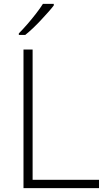

<svg xmlns="http://www.w3.org/2000/svg" viewBox="-20 -969 552 989"><path d="M101 0V-714H148V-43H490V0ZM257 -941Q245 -925 227.5 -905.5Q210 -886 190.5 -865Q171 -844 150.5 -824.5Q130 -805 110 -789H77V-797Q97 -817 120.5 -844Q144 -871 166 -899.5Q188 -928 201 -949H257Z"/></svg>

Font: Noto Sans Syriac Eastern ExtraLight
Style: Regular
Weight: 250
Designer: Patrick Giasson and the Monotype Design Team
Foundry: Monotype Imaging Inc.
Version: Version 3.001